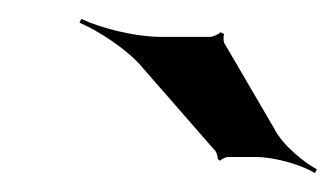

<svg xmlns="http://www.w3.org/2000/svg" viewBox="-20 -719 355 203"><path d="M270 -583 218 -672C216 -674 216 -681 217 -683L213 -685C212 -683 205 -680 202 -680H151C121 -680 85 -690 66 -699L64 -695C83 -687 115 -667 132 -646L208 -559C209 -557 211 -552 210 -551L213 -549C214 -551 219 -553 221 -553H250C272 -553 300 -544 313 -536L315 -540C302 -547 279 -565 270 -583Z"/></svg>

Font: Gamestation Storm Oblique 
Style: Italic
Weight: 400
Designer: Jonas Hecksher
Foundry: Jonas Hecksher, Playtypeª, e-types AS
Version: Version 1.003